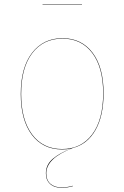

<svg xmlns="http://www.w3.org/2000/svg" viewBox="-20 -711 599 925"><path d="M375 -689H185V-691H375ZM203 124Q203 157 223 174.5Q243 192 278 192Q302 192 331 184V186Q302 194 278 194Q242 194 221.5 175.5Q201 157 201 124Q201 82 235 53.5Q269 25 322 5Q303 9 279 9Q186 9 133 -62Q80 -133 80 -258Q80 -386 134.5 -456.5Q189 -527 281 -527Q373 -527 426 -457Q479 -387 479 -262Q479 -153 440 -84.5Q401 -16 331 2Q203 51 203 124ZM279 7Q371 7 424 -63.5Q477 -134 477 -262Q477 -386 424.5 -455.5Q372 -525 281 -525Q189 -525 135.5 -455Q82 -385 82 -258Q82 -134 134.5 -63.5Q187 7 279 7Z"/></svg>

Font: FiraGO Two
Style: Regular
Weight: 100
Designer: bBox Type
Foundry: bBox Type GmbH
Version: Version 1.001